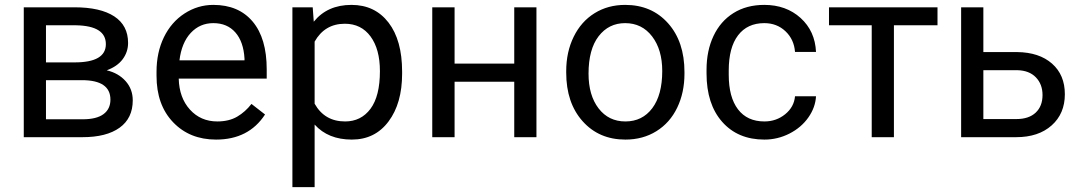

<svg xmlns="http://www.w3.org/2000/svg" viewBox="-20 -558 4396 781"><path d="M76.7 0V-528.3H282.7Q388.2 -528.3 444.6 -491.5Q501 -454.6 501 -383.3Q501 -346.7 479 -317.1Q457 -287.6 414.1 -272Q461.9 -260.7 491 -228Q520 -195.3 520 -149.9Q520 -77.1 466.6 -38.6Q413.1 0 315.4 0ZM167 -231.9V-72.8H316.4Q373 -72.8 401.1 -93.8Q429.2 -114.7 429.2 -152.8Q429.2 -231.9 313 -231.9ZM167 -304.2H283.7Q410.6 -304.2 410.6 -378.4Q410.6 -452.6 290.5 -455.1H167Z M858.9 9.8Q751.5 9.8 684.1 -60.8Q616.7 -131.3 616.7 -249.5V-266.1Q616.7 -344.7 646.7 -406.5Q676.8 -468.3 730.7 -503.2Q784.7 -538.1 847.7 -538.1Q950.7 -538.1 1007.8 -470.2Q1064.9 -402.3 1064.9 -275.9V-238.3H707Q709 -160.2 752.7 -112.1Q796.4 -64 863.8 -64Q911.6 -64 944.8 -83.5Q978 -103 1002.9 -135.3L1058.1 -92.3Q991.7 9.8 858.9 9.8ZM847.7 -463.9Q793 -463.9 755.9 -424.1Q718.8 -384.3 710 -312.5H974.6V-319.3Q970.7 -388.2 937.5 -426Q904.3 -463.9 847.7 -463.9Z M1615.7 -258.3Q1615.7 -137.7 1560.5 -64Q1505.4 9.8 1411.1 9.8Q1314.9 9.8 1259.8 -51.3V203.1H1169.4V-528.3H1252L1256.3 -469.7Q1311.5 -538.1 1409.7 -538.1Q1504.9 -538.1 1560.3 -466.3Q1615.7 -394.5 1615.7 -266.6ZM1525.4 -268.6Q1525.4 -357.9 1487.3 -409.7Q1449.2 -461.4 1382.8 -461.4Q1300.8 -461.4 1259.8 -388.7V-136.2Q1300.3 -64 1383.8 -64Q1448.7 -64 1487.1 -115.5Q1525.4 -167 1525.4 -268.6Z M2162.1 0H2071.8V-225.6H1829.1V0H1738.3V-528.3H1829.1V-299.3H2071.8V-528.3H2162.1Z M2283.2 -269Q2283.2 -346.7 2313.7 -408.7Q2344.2 -470.7 2398.7 -504.4Q2453.1 -538.1 2522.9 -538.1Q2630.9 -538.1 2697.5 -463.4Q2764.2 -388.7 2764.2 -264.6V-258.3Q2764.2 -181.2 2734.6 -119.9Q2705.1 -58.6 2650.1 -24.4Q2595.2 9.8 2523.9 9.8Q2416.5 9.8 2349.9 -64.9Q2283.2 -139.6 2283.2 -262.7ZM2374 -258.3Q2374 -170.4 2414.8 -117.2Q2455.6 -64 2523.9 -64Q2592.8 -64 2633.3 -117.9Q2673.8 -171.9 2673.8 -269Q2673.8 -356 2632.6 -409.9Q2591.3 -463.9 2522.9 -463.9Q2456.1 -463.9 2415 -410.6Q2374 -357.4 2374 -258.3Z M3089.4 -64Q3137.7 -64 3173.8 -93.3Q3210 -122.6 3213.9 -166.5H3299.3Q3296.9 -121.1 3268.1 -80.1Q3239.3 -39.1 3191.2 -14.6Q3143.1 9.8 3089.4 9.8Q2981.4 9.8 2917.7 -62.3Q2854 -134.3 2854 -259.3V-274.4Q2854 -351.6 2882.3 -411.6Q2910.6 -471.7 2963.6 -504.9Q3016.6 -538.1 3088.9 -538.1Q3177.7 -538.1 3236.6 -484.9Q3295.4 -431.6 3299.3 -346.7H3213.9Q3210 -397.9 3175 -430.9Q3140.1 -463.9 3088.9 -463.9Q3020 -463.9 2982.2 -414.3Q2944.3 -364.7 2944.3 -271V-253.9Q2944.3 -162.6 2981.9 -113.3Q3019.5 -64 3089.4 -64Z M3793.5 -455.1H3616.2V0H3525.9V-455.1H3352.1V-528.3H3793.5Z M3980 -346.2H4117.2Q4207 -345.2 4259.3 -299.3Q4311.5 -253.4 4311.5 -174.8Q4311.5 -95.7 4257.8 -47.9Q4204.1 0 4113.3 0H3889.6V-528.3H3980ZM3980 -272.5V-73.7H4114.3Q4165 -73.7 4192.9 -99.9Q4220.7 -126 4220.7 -171.4Q4220.7 -215.3 4193.6 -243.4Q4166.5 -271.5 4117.7 -272.5Z"/></svg>

Font: RobotoInd
Style: Regular
Weight: 400
Designer: Google
Version: Version 2.001101; 2014